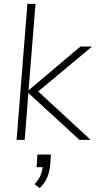

<svg xmlns="http://www.w3.org/2000/svg" viewBox="-20 -725 508 995"><path d="M397 -484H457L178 -251L450 0H392L127 -243L108 0H66L122 -705H164L128 -257ZM174 76H244L240 130Q234 205 185 250L159 229Q196 192 201 141H170Z"/></svg>

Font: Iunito ExtraLight
Style: Italic
Weight: 200
Italic angle: -4.541°
Designer: Vernon Adams
Foundry: Vernon Adams
Version: Version 2.001;November 30, 2019;FontCreator 12.0.0.2547 64-b